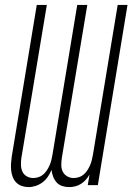

<svg xmlns="http://www.w3.org/2000/svg" viewBox="-20 -755 540 783"><path d="M97 8Q82 8 69 3.5Q56 -1 46.5 -10.5Q37 -20 32 -33Q27 -46 25.5 -60Q24 -74 25 -88.5Q26 -103 28 -117L130 -735H171L67 -110Q65 -96 65.5 -81.5Q66 -67 71.5 -55Q77 -43 89 -36Q101 -29 116 -29Q126 -29 137 -32.5Q148 -36 156.5 -43.5Q165 -51 171.5 -61Q178 -71 182.5 -81.5Q187 -92 189.5 -102.5Q192 -113 194 -124L295 -735H336L232 -110Q230 -96 230 -81.5Q230 -67 236 -55Q242 -43 254 -36Q266 -29 280 -29Q291 -29 302 -32.5Q313 -36 321.5 -43.5Q330 -51 336.5 -61Q343 -71 347.5 -81.5Q352 -92 354.5 -102.5Q357 -113 359 -124L460 -735H500L379 0H338L345 -43Q339 -32 330 -22Q321 -12 310 -5Q299 2 286.5 5Q274 8 262 8Q247 8 233.5 3.5Q220 -1 211 -11Q202 -21 197 -34Q192 -47 190 -62Q184 -47 175 -34Q166 -21 153.5 -11.5Q141 -2 126 3Q111 8 97 8Z"/></svg>

Font: Iosevka SS04 XLt Obl
Style: Regular
Weight: 200
Italic angle: -9°
Monospace: yes
Designer: Belleve Invis
Foundry: Belleve Invis
Version: Version 19.0.0; ttfautohint (v1.8.4)